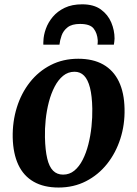

<svg xmlns="http://www.w3.org/2000/svg" viewBox="-20 -834 619 867"><path d="M333.3 -568.7Q400.1 -568.7 446.1 -542.7Q492.2 -516.6 516.6 -466.2Q541 -415.7 542.4 -342.7Q544.1 -271.7 523.5 -207.6Q502.9 -143.5 463.5 -93.9Q424 -44.3 368.5 -15.8Q313 12.8 244.5 12.8Q178 12.8 132.3 -13.3Q86.5 -39.4 62.8 -89.8Q39.2 -140.2 37.4 -212.6Q36 -284.5 56 -348.8Q76 -413.1 114.9 -462.5Q153.8 -512 209.2 -540.3Q264.5 -568.7 333.3 -568.7ZM316.6 -510Q287.4 -510 265.1 -491.8Q242.8 -473.6 226.8 -442.8Q210.7 -411.9 200.6 -373.3Q190.6 -334.8 186.3 -293.5Q182 -252.3 183 -213.3Q184.4 -155.7 193.2 -118.4Q201.9 -81.2 219.7 -63.3Q237.4 -45.5 265 -45.5Q293.8 -45.5 315.8 -63.6Q337.8 -81.8 353.4 -112.5Q369.1 -143.2 378.9 -181.8Q388.7 -220.5 393.1 -262.2Q397.5 -303.8 396.8 -343.3Q395.7 -401.3 386.3 -438Q376.9 -474.7 359.7 -492.3Q342.4 -510 316.6 -510ZM351.1 -814.5Q403.3 -814.5 435.4 -791.3Q467.5 -768 482.4 -732.5Q497.3 -697 497.3 -659.8Q496.9 -653.4 496.1 -645.7Q495.2 -637.9 494.2 -632.3H420.3Q421 -637.3 421.3 -642.1Q421.7 -646.9 421.4 -652.3Q419.2 -683.8 403.1 -704.8Q387 -725.9 341.3 -725.9Q304.7 -725.9 285.3 -710.7Q265.9 -695.5 258.2 -673.6Q250.5 -651.8 248.5 -632.3H175.7Q175.7 -636.6 175.6 -640.6Q175.5 -644.6 176 -648.7Q176.7 -675.3 187.1 -704.1Q197.4 -733 218.6 -758.2Q239.8 -783.3 272.5 -798.9Q305.2 -814.5 351.1 -814.5Z"/></svg>

Font: Merriweather 7pt Light
Style: Italic
Weight: 300
Italic angle: -7.8°
Designer: Eben Sorkin
Foundry: Eben Sorkin
Version: Version 2.200;gftools[0.9.31]